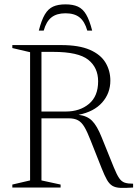

<svg xmlns="http://www.w3.org/2000/svg" viewBox="-20 -882 646 903"><path d="M38 -656V-670H268Q351.5 -670 402.5 -647.8Q453.5 -625.5 476.2 -587.5Q499 -549.5 499 -503Q499 -443.5 460.5 -400Q422 -356.5 349.5 -342Q389.5 -337.5 413 -314Q436.5 -290.5 458 -236.5L515 -95.5Q529 -61 540.2 -44.5Q551.5 -28 566.5 -23Q581.5 -18 606 -18V0Q569 2.5 546 1.5Q523 0.5 508.5 -8.2Q494 -17 483 -36.2Q472 -55.5 458.5 -89.5L406 -222Q390.5 -262 377.2 -284.5Q364 -307 347 -316.2Q330 -325.5 303 -325.5H175V-33.5L265 -14V0H38V-14L121.5 -33.5V-636.5ZM289.5 -357.5Q355.5 -357.5 398.5 -393.5Q441.5 -429.5 441.5 -499.5Q441.5 -564 395 -601Q348.5 -638 230.5 -638H175V-357.5ZM288 -819.5Q246.5 -819.5 222 -800.2Q197.5 -781 185.5 -738H162.5Q175 -787 190.8 -813.8Q206.5 -840.5 229.8 -851Q253 -861.5 288 -861.5Q323 -861.5 346.2 -851Q369.5 -840.5 385.2 -813.8Q401 -787 413.5 -738H390.5Q378.5 -781 354.2 -800.2Q330 -819.5 288 -819.5Z"/></svg>

Font: Newsreader Text Light
Style: Regular
Weight: 300
Designer: Hugues Gentile
Foundry: Production Type
Version: Version 1.001